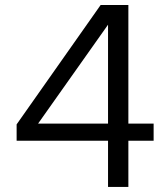

<svg xmlns="http://www.w3.org/2000/svg" viewBox="-20 -741 667 761"><path d="M408.2 0V-183.1H45.9V-248L378.9 -721.2H488.8V-251H588.9V-183.1H488.8V0ZM130.9 -251H408.2V-643.1Z"/></svg>

Font: Lumene Sans
Style: Regular
Weight: 400
Designer: Deni Anggara
Version: Version 1.003;Glyphs 3.1.2 (3151)